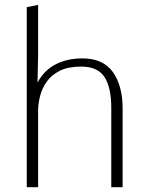

<svg xmlns="http://www.w3.org/2000/svg" viewBox="-20 -782 618 802"><path d="M91.8 0V-752L139.2 -761.7V-548.3L136.7 -437Q164.1 -488.3 212.4 -513.2Q260.7 -538.1 324.2 -538.1Q411.1 -538.1 451.7 -480.7Q492.2 -423.3 492.2 -329.1V0H444.8V-332Q444.8 -416.5 416.5 -460.2Q388.2 -503.9 318.4 -503.9Q265.1 -503.9 230.2 -486.6Q195.3 -469.2 175.5 -441.4Q155.8 -413.6 147.5 -381.3Q139.2 -349.1 139.2 -319.8V0Z"/></svg>

Font: Comme Thin
Style: Regular
Weight: 250
Version: Version 1.000;gftools[0.9.27]